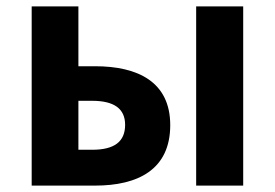

<svg xmlns="http://www.w3.org/2000/svg" viewBox="-20 -580 859 600"><path d="M79 0H277C411 0 512 -50 512 -189C512 -324 411 -373 277 -373H225V-560H79ZM225 -112V-265H268C337 -265 371 -240 371 -190C371 -137 337 -112 268 -112ZM593 0H740V-560H593Z"/></svg>

Font: Noto Sans CJK JP Bold
Style: Regular
Weight: 700
Designer: Ryoko NISHIZUKA (kana & ideographs); Paul D. Hunt (Latin, Greek & Cyrillic); Wenlong ZHANG (bopomofo); Sandoll Communica
Foundry: Adobe Systems Incorporated
Version: Version 1.004;PS 1.004;hotconv 1.0.82;makeotf.lib2.5.63406